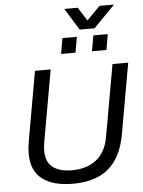

<svg xmlns="http://www.w3.org/2000/svg" viewBox="-66 -1094 863 1157"><g transform="rotate(-5 365.5 -515.0)"><path d="M327.9 12Q209.6 12 143.5 -37.6Q77.5 -87.2 77.5 -192.6Q77.5 -208.4 79.4 -228.4Q81.4 -248.3 84.9 -267.5L158.9 -686H253.9L177.6 -255.9Q175.6 -245.2 173.9 -229.2Q172.1 -213.3 172.1 -201.9Q172.1 -133.7 212.8 -101.6Q253.5 -69.5 329.7 -69.5Q419.1 -69.5 476.8 -114.8Q534.6 -160.2 550.4 -249.7L627.8 -686H722.9L647.3 -259.5Q630.4 -165 588.7 -104.6Q547 -44.2 481.5 -16.1Q416 12 327.9 12ZM324.6 -773.5 340.8 -868H428.2L411.5 -773.5ZM511.4 -773.5 528.1 -868H615.2L598.5 -773.5ZM668.2 -1042 538.6 -910H448.8L367.3 -1042H449L517.2 -932.9L473.1 -933.4L580.9 -1042Z"/></g></svg>

Font: Archivo Variable SemiBold
Style: Italic
Weight: 600
Italic angle: -10°
Designer: Hector Gatti
Foundry: Omnibus-Type
Version: Version 2.001